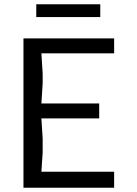

<svg xmlns="http://www.w3.org/2000/svg" viewBox="-20 -880 640 900"><path d="M90 -700H515V-630H174L180 -535V-490L174 -395H445V-325H174L180 -230V-165L174 -75H515V0H90ZM150 -860H450V-800H150Z"/></svg>

Font: Sligoil Micro
Style: Regular
Weight: 400
Designer: Ariel Martín Pérez
Foundry: Igor Stepanchenko
Version: Version 1.001